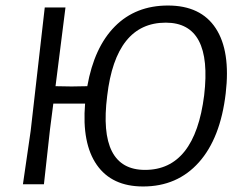

<svg xmlns="http://www.w3.org/2000/svg" viewBox="-20 -667 860 695"><path d="M217 -640 181 -355 239 -354 296 -355Q321 -496 396 -571.5Q471 -647 588 -647Q707 -647 761 -564.5Q815 -482 797 -329Q778 -167 700 -79.5Q622 8 498 8Q385 8 330.5 -70Q276 -148 288 -292H173L161 -199L139 0H63L91 -193L142 -640ZM580 -585Q399 -585 368 -320Q334 -52 505 -52Q685 -52 719 -322Q750 -585 580 -585Z"/></svg>

Font: Alegreya Sans
Style: Italic
Weight: 400
Italic angle: -7°
Designer: Juan Pablo del Peral
Foundry: Huerta Tipografica
Version: Version 2.007